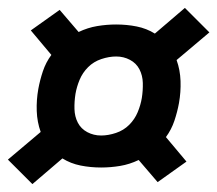

<svg xmlns="http://www.w3.org/2000/svg" viewBox="-25 -583 550 486"><path d="M57 -117 -5 -179 78 -249Q69 -274 68 -302Q67 -330 72 -358Q76 -380 83.5 -402.5Q91 -425 105 -444L53 -506L126 -558L174 -502Q197 -513 221 -517Q245 -521 269 -521Q296 -521 321 -516Q346 -511 367 -498L443 -563L505 -501L422 -431Q431 -406 432 -378Q433 -350 428 -322Q424 -300 416.5 -277.5Q409 -255 395 -236L447 -174L374 -122L326 -178Q303 -167 279 -163Q255 -159 231 -159Q204 -159 179 -164Q154 -169 133 -182ZM231 -240Q249 -240 268.5 -246.5Q288 -253 302 -267Q316 -281 323.5 -299Q331 -317 334 -335Q337 -354 336.5 -373Q336 -392 328 -407.5Q320 -423 304 -431.5Q288 -440 269 -440Q251 -440 231.5 -433.5Q212 -427 198 -413Q184 -399 176.5 -381Q169 -363 166 -345Q163 -326 163.5 -307Q164 -288 172 -272.5Q180 -257 196 -248.5Q212 -240 231 -240Z"/></svg>

Font: Iosevka Term Curly XBd Obl
Style: Regular
Weight: 800
Italic angle: -9°
Designer: Belleve Invis
Foundry: Belleve Invis
Version: Version 32.3.0